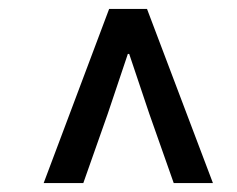

<svg xmlns="http://www.w3.org/2000/svg" viewBox="-20 -690 533 431"><path d="M78 -279 225 -670H310L458 -279H370L315 -435L270 -569H267L222 -435L167 -279Z"/></svg>

Font: Source Sans Pro SemiBold
Style: Italic
Weight: 600
Italic angle: -11°
Designer: Paul D. Hunt
Foundry: Adobe Systems Incorporated
Version: Version 1.095;hotconv 1.0.109;makeotfexe 2.5.65596